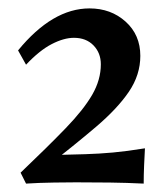

<svg xmlns="http://www.w3.org/2000/svg" viewBox="-20 -688 398 457"><path d="M23 -568Q105 -668 193 -668Q244 -668 279 -636.5Q314 -605 314 -555Q314 -510 287 -470Q260 -430 209 -386.5Q158 -343 87 -288L107 -319Q150 -320 183 -321Q216 -322 249 -325Q282 -328 325 -335Q324 -318 323 -294.5Q322 -271 322 -251Q281 -253 242 -253.5Q203 -254 161 -254Q144 -254 108.5 -253.5Q73 -253 42 -251L29 -277Q94 -339 136.5 -383Q179 -427 199.5 -462.5Q220 -498 220 -535Q220 -562 202.5 -580Q185 -598 156 -598Q132 -598 103 -583Q74 -568 42 -534Z"/></svg>

Font: Ruwudu Medium
Style: Regular
Weight: 500
Designer: Becca Hirsbrunner Spalinger
Foundry: SIL International
Version: Version 3.000